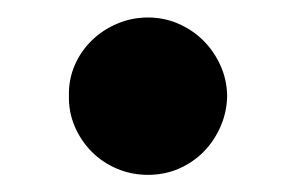

<svg xmlns="http://www.w3.org/2000/svg" viewBox="-20 -573 345 224"><path d="M60.4 -461.3Q60 -480.5 67.3 -497.2Q74.6 -513.8 87.4 -526.1Q100.1 -538.4 117 -545.5Q133.9 -552.6 152.7 -552.6Q171.5 -552.6 188.2 -545.3Q204.9 -538 217.3 -525.6Q229.8 -513.1 237.2 -496.6Q244.7 -480.1 245 -461.3Q244.7 -442.5 237.4 -425.6Q230.1 -408.7 217.7 -396.1Q205.3 -383.5 188.6 -376.2Q171.9 -369 152.7 -369Q133.5 -369 116.7 -376.1Q99.8 -383.2 87.2 -395.8Q74.6 -408.4 67.3 -425.2Q60 -442.1 60.4 -461.3Z"/></svg>

Font: Inter P Extra Bold
Style: Regular
Weight: 800
Designer: Rasmus Andersson
Foundry: rsms
Version: Version 3.018;git-588b23468